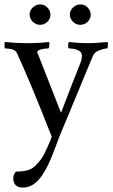

<svg xmlns="http://www.w3.org/2000/svg" viewBox="-20 -620 509 868"><path d="M2 -400.9Q0.5 -400.9 0.5 -414.8Q0.5 -428.7 2 -430.2Q54.2 -424.8 102.1 -424.8Q155.3 -424.8 202.1 -430.2Q204.1 -425.8 202.9 -413.3Q201.7 -400.9 198.2 -400.9Q191.4 -400.9 181.6 -399.9Q171.9 -398.9 159.9 -394.8Q147.9 -390.6 147.9 -383.8L149.9 -379.9L255.9 -109.9Q306.2 -242.7 344.2 -336.9Q350.1 -351.6 350.1 -369.1Q350.1 -383.8 334 -392.3Q317.9 -400.9 292 -400.9Q288.1 -400.9 288.1 -413.8Q288.1 -426.8 292 -430.2Q333.5 -424.8 381.8 -424.8Q410.6 -424.8 465.8 -430.2Q468.8 -425.8 467.8 -413.3Q466.8 -400.9 463.9 -400.9Q451.2 -400.9 429.4 -392.8Q407.7 -384.8 399.9 -367.2Q308.1 -147.5 250 -5.9Q244.6 6.8 228.5 50.3Q212.4 93.8 199.7 120.8Q187 147.9 170.9 171.9Q133.3 228 84 228Q40 228 40 185.1Q40 169.9 51.8 155.8Q92.3 155.8 115.2 146.2Q138.2 136.7 166 99.1Q176.8 85 193.8 47.1Q210.9 9.3 213.9 -2Q116.2 -251 56.2 -380.9Q46.9 -400.9 2 -400.9ZM162.1 -600.1Q180.7 -600.1 194.3 -585.9Q208 -571.8 208 -553.2Q208 -534.7 194.1 -521.2Q180.2 -507.8 161.1 -507.8Q142.6 -507.8 128.2 -521.7Q113.8 -535.6 113.8 -554.2Q113.8 -572.8 128.4 -586.4Q143.1 -600.1 162.1 -600.1ZM344.2 -600.1Q362.8 -600.1 376.5 -585.9Q390.1 -571.8 390.1 -553.2Q390.1 -534.7 376 -521.2Q361.8 -507.8 342.8 -507.8Q324.2 -507.8 310.1 -521.7Q295.9 -535.6 295.9 -554.2Q295.9 -572.8 310.5 -586.4Q325.2 -600.1 344.2 -600.1Z"/></svg>

Font: Crimson
Style: Roman
Weight: 400
Version: Version 0.8